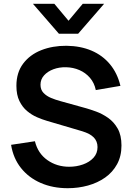

<svg xmlns="http://www.w3.org/2000/svg" viewBox="-20 -975 697 1010"><path d="M336.5 15Q257.7 15 194.4 -12.5Q131.2 -40 90.4 -91.2Q49.7 -142.4 38.3 -213.2L163.7 -232Q179.4 -168 229.2 -132.9Q278.9 -97.8 344 -97.8Q382.4 -97.8 416.5 -109.9Q450.6 -122 471.8 -145.1Q493 -168.2 493 -201.3Q493 -216.6 488 -229.2Q483.1 -241.8 473.4 -251.9Q463.7 -261.9 448.5 -270.1Q433.2 -278.2 412.8 -284.5L227 -339.3Q203 -346.2 175.2 -358.2Q147.3 -370.1 122.7 -390.7Q98 -411.2 82.2 -443.5Q66.3 -475.8 66.3 -523.5Q66.3 -593.1 101.7 -640.2Q137.1 -687.3 196.8 -711Q256.4 -734.6 329.7 -734.2Q403.5 -733.3 461.6 -708.6Q519.7 -683.8 558.5 -637Q597.4 -590.2 613.5 -523.3L484 -501.2Q476.2 -539.1 453.2 -565.7Q430.3 -592.3 397.6 -606.4Q364.9 -620.5 328 -621.3Q291.9 -622.2 261.2 -610.8Q230.6 -599.4 211.8 -578.5Q193 -557.6 193 -529.5Q193 -502.8 209 -486.2Q224.9 -469.6 248.8 -459.7Q272.8 -449.8 297 -443.3L426 -407.5Q452.5 -400.3 485.4 -388.3Q518.3 -376.3 548.8 -354.9Q579.3 -333.4 599.2 -298.4Q619 -263.3 619 -209.7Q619 -153.6 595.9 -111.3Q572.8 -69 533.1 -41Q493.4 -13.1 442.6 1Q391.8 15 336.5 15ZM265.8 -955H153.3L290 -797.5H391L527.7 -955H415.2L340.5 -865.8Z"/></svg>

Font: Manrope Variable Light
Style: Regular
Weight: 200
Designer: Mikhail Sharanda
Foundry: Mikhail Sharanda
Version: Version 4.505